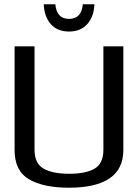

<svg xmlns="http://www.w3.org/2000/svg" viewBox="-20 -865 643 895"><path d="M303 -55Q380 -55 421 -79Q462 -103 462 -167V-649H555V-166Q555 10 301 10Q183 10 115.5 -29Q48 -68 48 -166V-649H141V-167Q141 -103 183 -79Q225 -55 303 -55ZM420 -845Q418 -788 387 -753Q356 -718 302 -718Q247 -718 216.5 -753Q186 -788 184 -845H238Q244 -777 302 -777Q360 -777 366 -845Z"/></svg>

Font: Gamestation Display
Style: Regular
Weight: 400
Designer: Jonas Hecksher
Foundry: Jonas Hecksher, Playtypeª, e-types AS
Version: Version 1.003